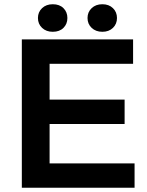

<svg xmlns="http://www.w3.org/2000/svg" viewBox="-20 -886 695 906"><path d="M83 0V-700H608V-585H214V-416H568V-301H214V-115H615V0ZM229 -736Q198 -736 178.5 -754.5Q159 -773 159 -801Q159 -829 178.5 -847.5Q198 -866 229 -866Q261 -866 279.5 -847.5Q298 -829 298 -801Q298 -773 279.5 -754.5Q261 -736 229 -736ZM463 -736Q432 -736 412.5 -754.5Q393 -773 393 -801Q393 -829 412.5 -847.5Q432 -866 463 -866Q494 -866 513 -847.5Q532 -829 532 -801Q532 -773 513 -754.5Q494 -736 463 -736Z"/></svg>

Font: REM Medium Medium
Style: Regular
Weight: 500
Version: Version 1.005;gftools[0.9.28]